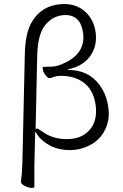

<svg xmlns="http://www.w3.org/2000/svg" viewBox="-20 -727 605 944"><path d="M149 193Q149 197 136 197Q123 197 104 188Q85 179 83 169V165Q88 132 90 78L102 -459Q104 -557 132 -611Q184 -707 297 -707Q359 -707 401 -667.5Q443 -628 450.5 -565Q458 -502 426 -455Q394 -408 336 -392L309 -384L337 -382Q433 -375 484 -287Q507 -248 513.5 -192Q520 -136 496 -88Q472 -40 424.5 -14.5Q377 11 323 11Q269 11 226.5 -11Q184 -33 162 -67L153 -81L149 88ZM162 -96Q170 -93 194 -76Q241 -43 310 -43Q379 -43 419 -86.5Q459 -130 451 -203.5Q443 -277 398 -315.5Q353 -354 280 -354Q258 -354 244.5 -348.5Q231 -343 222.5 -343Q214 -343 203 -358.5Q192 -374 190.5 -384.5Q189 -395 190.5 -397Q192 -399 221.5 -399Q251 -399 270 -406Q401 -453 389 -561Q378 -653 302 -653Q245 -653 205 -607Q165 -561 163 -452L155 -92Z"/></svg>

Font: ToneOZ-Pinyin-WenKai-Light
Style: Light
Weight: 300
Designer: Fontworks Inc.
Foundry: ToneOZ
Version: Version 0.240331